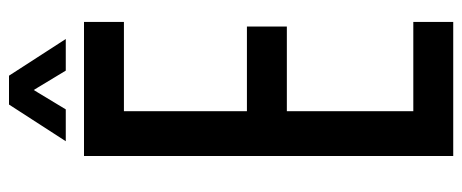

<svg xmlns="http://www.w3.org/2000/svg" viewBox="-313 -689 1002 416"><g transform="rotate(-90 188.0 -481.0)"><path d="M58 0V-800H348.5V-713.5H155V-447H338.5V-360.5H155V-86.5H348.5V0ZM90 -839.5 169.5 -962.5H232L311.5 -839.5H243L201 -909L159 -839.5Z"/></g></svg>

Font: Big Shoulders Text Thin SemiBold
Style: Regular
Weight: 600
Version: Version 2.002